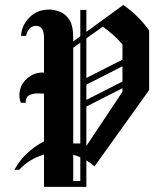

<svg xmlns="http://www.w3.org/2000/svg" viewBox="-20 -654 643 767"><path d="M155.8 92.5V-36.7Q96.7 -19.2 56.7 24.2H37.5Q57.5 -12.5 87.9 -41.2Q118.3 -70 155.8 -89.2V-280L131.7 -280.8Q110 -280.8 96.2 -273.3Q82.5 -265.8 82.5 -245Q82.5 -244.2 82.5 -243.3H63.3Q57.5 -257.5 57.5 -273.3Q57.5 -312.5 86.7 -339.2Q115.8 -365.8 155.8 -364.2V-501.7Q155.8 -525 148.3 -537.9Q140.8 -550.8 124.2 -550.8Q106.7 -550.8 96.7 -538.3Q86.7 -525.8 84.2 -510.8H64.2Q65.8 -551.7 97.1 -583.8Q128.3 -615.8 176.7 -615.8Q195.8 -615.8 218.3 -607.5Q240.8 -599.2 256.7 -575.4Q272.5 -551.7 272.5 -503.3V-488.3L300.8 -509.2V-614.2H325V-526.7L472.5 -634.2Q532.5 -592.5 575.8 -532.5V-294.2L357.5 10.8Q342.5 -2.5 325 -13.3V69.2V92.5ZM325 -342.5 469.2 -415.8V-476.7Q434.2 -516.7 390.8 -547.5L325 -500.8ZM300.8 -80.8V-483.3L272.5 -463.3V-80.8Q276.7 -80.8 283.8 -80.8Q290.8 -80.8 300.8 -80.8ZM325 -255 469.2 -328.3V-389.2L325 -315.8ZM325 -70.8 469.2 -287.5V-301.7L325 -228.3ZM272.5 69.2H300.8V-25.8Q286.7 -31.7 272.5 -35.8Z"/></svg>

Font: Manufacturing Consent
Style: Regular
Weight: 400
Version: Version 3.000; ttfautohint (v1.8.4.7-5d5b)